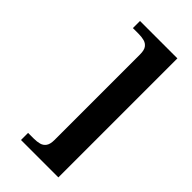

<svg xmlns="http://www.w3.org/2000/svg" viewBox="-274 -822 1013 1013"><g transform="rotate(45 232.0 -316.0)"><path d="M117 128V75H160Q183 75 201.5 70Q220 65 231 49.5Q242 34 242 3V-635Q242 -667 231 -682Q220 -697 201.5 -702Q183 -707 160 -707H117V-760H396V128Z"/></g></svg>

Font: Noto Serif Gujarati
Style: Bold
Weight: 700
Version: Version 2.102